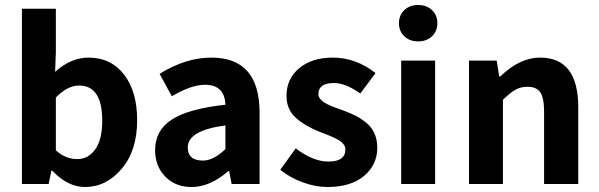

<svg xmlns="http://www.w3.org/2000/svg" viewBox="-20 -738 2401 770"><path d="M321 12Q252 12 190 -53H186L175 0H68V-703H204V-528L201 -450Q265 -507 335 -507Q425 -507 477.5 -439Q530 -371 530 -256Q530 -134 468 -61Q406 12 321 12ZM290 -100Q334 -100 362 -139Q390 -178 390 -254Q390 -395 297 -395Q251 -395 204 -347V-135Q243 -100 290 -100Z M749 12Q683 12 642.5 -30Q602 -72 602 -136Q602 -215 669 -258.5Q736 -302 884 -318Q881 -398 802 -398Q747 -398 669 -352L620 -442Q725 -507 828 -507Q1021 -507 1021 -286V0H909L899 -52H896Q822 12 749 12ZM794 -94Q836 -94 884 -140V-235Q733 -215 733 -147Q733 -94 794 -94Z M1293 12Q1245 12 1193.5 -7Q1142 -26 1104 -57L1166 -143Q1236 -90 1297 -90Q1365 -90 1365 -138Q1365 -144 1363.5 -149Q1362 -154 1358 -159Q1354 -164 1350.5 -167.5Q1347 -171 1339 -175.5Q1331 -180 1326.5 -182.5Q1322 -185 1311.5 -189.5Q1301 -194 1296.5 -196Q1292 -198 1279.5 -202.5Q1267 -207 1263 -209Q1204 -232 1166.5 -265.5Q1129 -299 1129 -354Q1129 -422 1180 -464.5Q1231 -507 1315 -507Q1407 -507 1486 -445L1425 -363Q1366 -405 1319 -405Q1257 -405 1257 -361Q1257 -355 1258.5 -350.5Q1260 -346 1264 -341.5Q1268 -337 1271.5 -333.5Q1275 -330 1282 -326Q1289 -322 1294 -319.5Q1299 -317 1308.5 -313Q1318 -309 1323.5 -307Q1329 -305 1340 -301Q1351 -297 1357 -295Q1386 -284 1406 -274Q1426 -264 1448 -246.5Q1470 -229 1481.5 -203.5Q1493 -178 1493 -146Q1493 -77 1440 -32.5Q1387 12 1293 12Z M1712.5 -592.5Q1691 -572 1657 -572Q1623 -572 1601.5 -592.5Q1580 -613 1580 -645Q1580 -677 1601.5 -697.5Q1623 -718 1657 -718Q1691 -718 1712.5 -697.5Q1734 -677 1734 -645Q1734 -613 1712.5 -592.5ZM1589 0V-495H1725V0Z M1861 0V-495H1972L1982 -431H1986Q2064 -507 2146 -507Q2299 -507 2299 -308V0H2162V-291Q2162 -346 2146.5 -368Q2131 -390 2096 -390Q2068 -390 2047 -378Q2026 -366 1997 -338V0Z"/></svg>

Font: Assistant
Style: Bold
Weight: 700
Designer: Hebrew By Ben Nathan, Latin by Paul Hunt
Version: Version 2.001;PS 002.001;hotconv 1.0.88;makeotf.lib2.5.64775